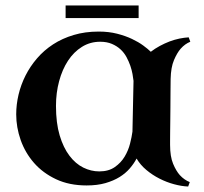

<svg xmlns="http://www.w3.org/2000/svg" viewBox="-20 -661 744 700"><path d="M339.8 -545.9Q376.5 -545.9 407 -538.1Q437.5 -530.3 461.2 -519Q484.9 -507.8 502.2 -495.1Q519.5 -482.4 529.8 -472.2Q544.9 -483.9 562.5 -493.4Q580.1 -502.9 598.1 -509.8Q616.2 -516.6 634 -520.3Q651.9 -523.9 668 -524.9L673.8 -508.8Q654.3 -501 638.7 -483.4Q625.5 -468.3 614.3 -441.9Q603 -415.5 602.1 -373Q601.6 -348.1 601.6 -321.3Q601.6 -294.4 601.3 -268.3Q601.1 -242.2 600.8 -218.5Q600.6 -194.8 600.3 -176.3Q600.1 -157.7 600.1 -146.2Q600.1 -134.8 600.1 -132.8Q600.1 -90.3 611.1 -64Q622.1 -37.6 635.7 -22.5Q651.9 -4.9 671.9 2.9L666 19Q642.1 18.1 614.7 10.7Q587.4 3.4 561.5 -9.8Q535.6 -22.9 513.7 -41.3Q491.7 -59.6 478 -83Q468.3 -64.5 453.1 -46.9Q438 -29.3 416 -15.6Q394 -2 364.3 6.6Q334.5 15.1 295.9 15.1Q232.4 15.1 184.3 -7.6Q136.2 -30.3 104 -67.1Q71.8 -104 55.4 -150.4Q39.1 -196.8 39.1 -244.1Q39.1 -279.8 47.6 -315.9Q56.2 -352.1 73 -385.5Q89.8 -418.9 115 -448.2Q140.1 -477.5 173.6 -499.3Q207 -521 248.5 -533.4Q290 -545.9 339.8 -545.9ZM341.8 -36.1Q376 -36.1 398.4 -51.8Q420.9 -67.4 434.3 -89.8Q447.8 -112.3 454.1 -137.2Q460.4 -162.1 462.9 -181.2L466.8 -366.2Q465.8 -376.5 463.1 -391.1Q460.4 -405.8 455.1 -421.4Q449.7 -437 441.2 -452.9Q432.6 -468.8 419.4 -481Q406.2 -493.2 387.9 -501Q369.6 -508.8 345.2 -508.8Q308.6 -508.8 278.8 -490.2Q249 -471.7 228 -439.7Q207 -407.7 195.6 -365.2Q184.1 -322.8 184.1 -274.9Q184.1 -212.4 197.5 -167.5Q210.9 -122.6 233.2 -93.3Q255.4 -64 283.7 -50Q312 -36.1 341.8 -36.1ZM485.4 -595.2H219.2V-641.1H485.4Z"/></svg>

Font: Uncial Antiqua
Style: Regular
Weight: 400
Version: Version 1.000